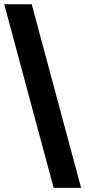

<svg xmlns="http://www.w3.org/2000/svg" viewBox="-24 -782 405 911"><path d="M230.5 109.4 -3.9 -761.7H126.5L360.8 109.4Z"/></svg>

Font: Inter Tight
Style: Bold
Weight: 700
Designer: Rasmus Andersson
Foundry: rsms
Version: Version 3.004; ttfautohint (v1.8.4.7-5d5b)